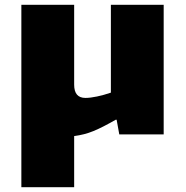

<svg xmlns="http://www.w3.org/2000/svg" viewBox="-20 -560 775 800"><path d="M69 -540H289V-207Q289 -152 336 -152Q356 -152 384.5 -158Q413 -164 442 -174V-540H662V0H477L466 -61H462Q434 -45 411.5 -33.5Q389 -22 369.5 -14Q350 -6 330.5 -1Q311 4 289 7V220H69Z"/></svg>

Font: Plata Sans Black
Style: Regular
Weight: 900
Designer: Pablo Impallari, Andres Torresi, & Cristiano Sobral
Foundry: Pablo Impallari, Andres Torresi, & Cristiano Sobral
Version: Version 1.00;December 28, 2019;FontCreator 12.0.0.2547 64-bi